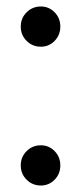

<svg xmlns="http://www.w3.org/2000/svg" viewBox="-20 -566 253 592"><path d="M106 6Q80 6 62 -12Q44 -30 44 -56Q44 -82 62 -100Q80 -118 106 -118Q131 -118 148.5 -100Q166 -82 166 -56Q166 -30 148.5 -12Q131 6 106 6ZM106 -422Q80 -422 62 -440Q44 -458 44 -484Q44 -510 62 -528Q80 -546 106 -546Q131 -546 148.5 -528Q166 -510 166 -484Q166 -458 148.5 -440Q131 -422 106 -422Z"/></svg>

Font: A Bank Premium Regular
Style: Regular
Weight: 400
Designer: Ninad Kale (Devanagari), Jonny Pinhorn (Latin), Htun Naung (Myanmar)
Foundry: Indian Type Foundry
Version: 4.004